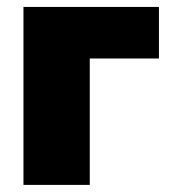

<svg xmlns="http://www.w3.org/2000/svg" viewBox="-20 -520 484 540"><path d="M46 0V-500.5H427V-355.5H232.5V0Z"/></svg>

Font: Commissioner ExtraBold
Style: Regular
Weight: 800
Designer: Kostas Bartsokas
Foundry: Kostas Bartsokas
Version: Version 1.000; ttfautohint (v1.8.3)